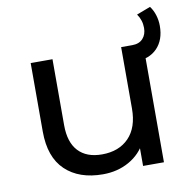

<svg xmlns="http://www.w3.org/2000/svg" viewBox="-78 -759 840 842"><g transform="rotate(-10 342.5 -338.5)"><path d="M85.9 -224.9V-529.9H183V-236Q183 -159.9 219.7 -120.5Q256.4 -81.1 325.1 -81.1Q400.7 -81.1 444.7 -126.6Q488.7 -172.1 488.7 -256.6V-529.9H585.9V0H493V-142.6L508.7 -104.4Q482.4 -52.6 430.9 -23.5Q379.4 5.6 314.1 5.6Q208.1 5.6 147 -52.5Q85.9 -110.6 85.9 -224.9ZM520.6 -529.9H538.3Q569.1 -529.9 585.7 -548.1Q602.3 -566.3 602.3 -595.6Q602.3 -630.1 582.3 -658.3L644 -681.7Q657.4 -664.1 664.7 -640.7Q672 -617.3 672 -592.3Q672 -530 636.7 -493.4Q601.4 -456.9 538.3 -456.9H520.6Z"/></g></svg>

Font: iiserrat Thin
Style: Regular
Weight: 100
Designer: Akira Ohta
Foundry: Akira Ohta
Version: Version 1.200;Glyphs 3.3.1 (3343)